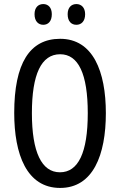

<svg xmlns="http://www.w3.org/2000/svg" viewBox="-20 -981 590 945"><path d="M150 -911C150 -876 169 -859 193 -859C217 -859 235 -876 235 -911C235 -944 217 -961 193 -961C169 -961 150 -945 150 -911ZM313 -911C313 -876 331 -859 356 -859C380 -859 399 -876 399 -911C399 -944 380 -961 356 -961C332 -961 313 -945 313 -911ZM501 -424C501 -629 438 -790 276 -790C126 -790 50 -669 50 -425C50 -222 111 -56 276 -56C438 -56 501 -218 501 -424ZM137 -424C137 -615 183 -714 276 -714C366 -714 412 -617 412 -424C412 -229 365 -133 275 -133C185 -133 137 -232 137 -424Z"/></svg>

Font: Noto Sans Malayalam UI ExtraCondensed
Style: Regular
Weight: 400
Width: 2
Designer: Jelle Bosma - Monotype Design Team
Foundry: Monotype Imaging Inc.
Version: Version 2.104